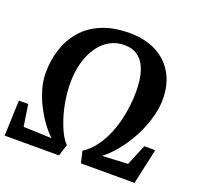

<svg xmlns="http://www.w3.org/2000/svg" viewBox="-131 -894 1075 1036"><g transform="rotate(20 406.0 -375.5)"><path d="M-2 0 5.5 -204H59L78 -79.5L240.5 -73.5Q216 -95.5 189.8 -130.8Q163.5 -166 140.8 -209.8Q118 -253.5 104 -301.2Q90 -349 90 -395Q90 -465.5 110.2 -529.5Q130.5 -593.5 173 -643.5Q215.5 -693.5 283 -722.2Q350.5 -751 444.5 -751Q531.5 -751 596.2 -718Q661 -685 697 -623Q733 -561 733 -474.5Q733 -435 723 -391.5Q713 -348 694.8 -304Q676.5 -260 651 -218.2Q625.5 -176.5 594.8 -140.2Q564 -104 529 -77L676 -84.5L725.5 -204H788.5L743.5 0H436L420 -67Q458 -91 487.5 -130.2Q517 -169.5 538 -220.8Q559 -272 570.5 -331.8Q582 -391.5 583.5 -456Q584 -500.5 577.8 -540.8Q571.5 -581 555.2 -612.5Q539 -644 510.8 -662.2Q482.5 -680.5 439.5 -680.5Q392 -680.5 353.8 -658.2Q315.5 -636 288.8 -596.2Q262 -556.5 247.8 -504.2Q233.5 -452 233.5 -391.5Q233.5 -342 241.5 -291.5Q249.5 -241 263.8 -196.2Q278 -151.5 295.2 -117.8Q312.5 -84 331 -67L310 0Z"/></g></svg>

Font: Merriweather 20pt
Style: Bold Italic
Weight: 700
Italic angle: -7.8°
Version: Version 2.101